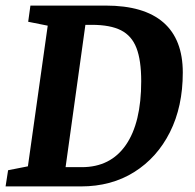

<svg xmlns="http://www.w3.org/2000/svg" viewBox="-33 -668 700 688"><path d="M-4 -58 67 -72 138 -576 68 -590 76 -648H346Q483 -648 552.5 -587.5Q622 -527 622 -408Q622 -286 576 -194.5Q530 -103 448 -51.5Q366 0 257 0H-13ZM202 -69Q216 -69 231 -69Q246 -69 260 -69Q363 -69 418 -148.5Q473 -228 473 -377Q473 -452 456 -496Q439 -540 400.5 -559.5Q362 -579 296 -579Q290 -579 284.5 -579Q279 -579 273 -579Z"/></svg>

Font: Faustina VF Beta
Style: Italic
Weight: 400
Italic angle: -8°
Designer: Alfonso Garcia
Foundry: Omnibus-Type
Version: Version 1.006